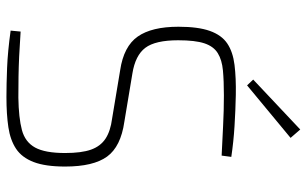

<svg xmlns="http://www.w3.org/2000/svg" viewBox="-198 -743 952 596"><g transform="rotate(90 278.0 -445.0)"><path d="M275 -701Q323 -700 371.5 -697Q420 -694 467 -687L463 -657Q419 -659 371.5 -661.5Q324 -664 276 -664Q231 -664 198.5 -661Q166 -658 145 -645Q124 -632 114.5 -603.5Q105 -575 105 -522Q105 -451 128.5 -420Q152 -389 208 -380L358 -355Q435 -344 466 -301.5Q497 -259 497 -171Q497 -110 483 -73.5Q469 -37 442 -19Q415 -1 375 5Q335 11 281 11Q242 11 191 9Q140 7 75 -2L78 -33Q122 -30 154.5 -28.5Q187 -27 217 -26.5Q247 -26 283 -26Q346 -27 383.5 -37Q421 -47 438 -78Q455 -109 455 -171Q455 -222 444.5 -251.5Q434 -281 410.5 -296.5Q387 -312 348 -317L198 -342Q124 -353 93.5 -396.5Q63 -440 63 -523Q63 -584 76 -620.5Q89 -657 115 -674.5Q141 -692 181.5 -697Q222 -702 275 -701ZM382 -901 408 -871 245 -736 227 -755Z"/></g></svg>

Font: Exo 2 ExtraLight
Style: Regular
Weight: 250
Designer: Natanael Gama
Foundry: Natanael Gama
Version: Version 2.010